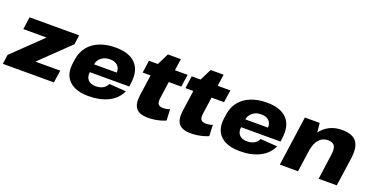

<svg xmlns="http://www.w3.org/2000/svg" viewBox="-34 -1309 3784 1962"><g transform="rotate(20 1857.5 -328.0)"><path d="M9 -102 323 -405H70L89 -540H628L614 -438L300 -135H570L550 0H-5Z M927 11Q834 11 771 -19.5Q708 -50 680.5 -107.5Q653 -165 664 -245L671 -295Q683 -375 728.5 -432.5Q774 -490 849.5 -520.5Q925 -551 1022 -551Q1173 -551 1243 -476Q1313 -401 1293 -261L1288 -224H859V-223Q852 -170 880 -139.5Q908 -109 964 -109Q1011 -109 1043 -128Q1075 -147 1088 -179L1272 -166Q1234 -80 1144 -34.5Q1054 11 927 11ZM872 -314H1119Q1122 -359 1096 -387Q1067 -418 1009 -418Q952 -418 915 -387Q881 -360 872 -314Z M1575 11Q1481 11 1444.5 -35.5Q1408 -82 1422 -179L1454 -405H1368L1387 -540H1484L1547 -667H1688L1670 -540H1808L1788 -405H1652L1626 -221Q1619 -175 1634 -155Q1649 -135 1690 -135Q1706 -135 1724 -138Q1742 -141 1760 -149L1765 -27Q1740 -16 1707.5 -7Q1675 2 1641 6.5Q1607 11 1575 11Z M2040 11Q1946 11 1909.5 -35.5Q1873 -82 1887 -179L1919 -405H1833L1852 -540H1949L2012 -667H2153L2135 -540H2273L2253 -405H2117L2091 -221Q2084 -175 2099 -155Q2114 -135 2155 -135Q2171 -135 2189 -138Q2207 -141 2225 -149L2230 -27Q2205 -16 2172.5 -7Q2140 2 2106 6.5Q2072 11 2040 11Z M2572 11Q2479 11 2416 -19.5Q2353 -50 2325.5 -107.5Q2298 -165 2309 -245L2316 -295Q2328 -375 2373.5 -432.5Q2419 -490 2494.5 -520.5Q2570 -551 2667 -551Q2818 -551 2888 -476Q2958 -401 2938 -261L2933 -224H2504V-223Q2497 -170 2525 -139.5Q2553 -109 2609 -109Q2656 -109 2688 -128Q2720 -147 2733 -179L2917 -166Q2879 -80 2789 -34.5Q2699 11 2572 11ZM2517 -314H2764Q2767 -359 2741 -387Q2712 -418 2654 -418Q2597 -418 2560 -387Q2526 -360 2517 -314Z M3467 -276Q3477 -343 3457.5 -373Q3438 -403 3386 -403Q3326 -403 3288 -359Q3254 -320 3240 -247L3205 0H3007L3083 -540H3244L3254 -440Q3264 -453 3275 -464Q3356 -551 3486 -551Q3599 -551 3643.5 -492.5Q3688 -434 3670 -307L3626 0H3429Z"/></g></svg>

Font: Pathway Extreme 8pt Thin 12pt ExtraBold
Style: Italic
Weight: 800
Italic angle: -8°
Version: Version 1.001;gftools[0.9.26]